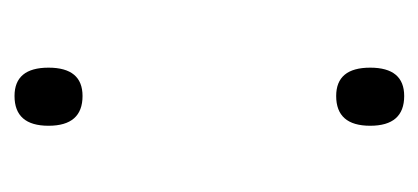

<svg xmlns="http://www.w3.org/2000/svg" viewBox="-180 -452 590 271"><g transform="rotate(90 115.5 -316.0)"><path d="M115 -495Q75 -495 75 -543Q75 -591 115 -591Q157 -591 157 -543Q157 -495 115 -495ZM115 -41Q75 -41 75 -89Q75 -137 115 -137Q157 -137 157 -89Q157 -41 115 -41Z"/></g></svg>

Font: Noto Sans Tamil UI Condensed Light
Style: Regular
Weight: 300
Width: 3
Designer: Jelle Bosma - Monotype Design Team
Foundry: Monotype Imaging Inc.
Version: Version 2.004; ttfautohint (v1.8.4.7-5d5b)